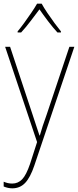

<svg xmlns="http://www.w3.org/2000/svg" viewBox="-20 -783 427 1046"><path d="M8 -528H35L157 -160Q173 -112 181 -87Q189 -62 195 -45H197Q210 -92 234 -158L358 -528H385L167 119Q145 184 117 213.5Q89 243 47 243Q24 243 0 233V207Q12 212 23 214.5Q34 217 47 217Q78 217 100.5 194Q123 171 144 109L182 -9ZM207 -763Q219 -741 238.5 -712Q258 -683 278 -656Q298 -629 312 -612V-606H293Q268 -633 241.5 -668Q215 -703 195 -732Q174 -704 147 -668.5Q120 -633 95 -606H76V-612Q92 -631 112 -658.5Q132 -686 151 -714Q170 -742 182 -763Z"/></svg>

Font: Noto Sans Tamil SemiCondensed Thin
Style: Regular
Weight: 100
Width: 4
Designer: Jelle Bosma - Monotype Design Team
Foundry: Monotype Imaging Inc.
Version: Version 2.004; ttfautohint (v1.8.4.7-5d5b)